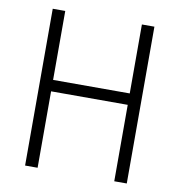

<svg xmlns="http://www.w3.org/2000/svg" viewBox="-80 -788 806 861"><g transform="rotate(10 322.5 -357.0)"><path d="M554 0H497V-348H148V0H91V-714H148V-400H497V-714H554Z"/></g></svg>

Font: Noto Sans Khmer UI SemiCondensed Light
Style: Regular
Weight: 300
Width: 4
Designer: Danh Hong and the Monotype Design Team
Foundry: Monotype Imaging Inc.
Version: Version 2.002; ttfautohint (v1.8.4.7-5d5b)